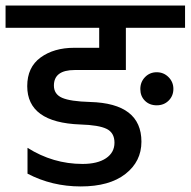

<svg xmlns="http://www.w3.org/2000/svg" viewBox="-44 -670 686 691"><path d="M-24 -650H622V-570H409V-418H225Q150 -418 150 -362Q150 -331 179.5 -318Q209 -305 280 -303Q465 -298 465 -160Q465 -89 407.5 -44Q350 1 246.5 1Q143 1 55 -45V-138Q147 -80 253 -80Q307 -80 337.5 -100.5Q368 -121 368 -156.5Q368 -192 340 -206Q312 -220 245 -222Q54 -229 54 -360Q54 -428 102 -463Q150 -498 223 -498H313V-570H-24ZM478 -392.5Q495 -410 520 -410Q545 -410 562.5 -392.5Q580 -375 580 -350Q580 -325 563 -308Q546 -291 520 -291Q494 -291 477.5 -307.5Q461 -324 461 -349.5Q461 -375 478 -392.5Z"/></svg>

Font: Hind Medium
Style: Regular
Weight: 500
Designer: Manushi Parikh, Satya Rajpurohit
Foundry: Indian Type Foundry
Version: Version 1.201;PS 1.0;hotconv 1.0.78;makeotf.lib2.5.61930; tt